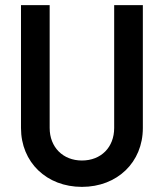

<svg xmlns="http://www.w3.org/2000/svg" viewBox="-20 -720 640 750"><path d="M538 -700H426V-220C426 -145 375 -93 300 -93C226 -93 174 -145 174 -220V-700H62V-220C62 -86 162 10 300 10C438 10 538 -86 538 -220Z"/></svg>

Font: CommitMono
Style: 600Regular
Weight: 600
Monospace: yes
Designer: Eigil Nikolajsen
Foundry: Eigil Nikolajsen
Version: Version 1.143